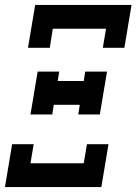

<svg xmlns="http://www.w3.org/2000/svg" viewBox="-21 -755 551 775"><path d="M180 -562H92L121 -735H510L481 -562H394L407 -639H192ZM102 -293 131 -466H218L212 -428H317L323 -466H411L382 -293H295L301 -332H196L190 -293ZM-1 0 28 -173H115L102 -96H317L330 -173H417L388 0Z"/></svg>

Font: Iosevka Slab
Style: Bold Italic
Weight: 700
Italic angle: -9°
Monospace: yes
Designer: Belleve Invis
Foundry: Belleve Invis
Version: Version 11.1.0; ttfautohint (v1.8.3)